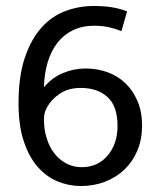

<svg xmlns="http://www.w3.org/2000/svg" viewBox="-20 -614 527 642"><path d="M293 -594Q325 -594 352 -590Q379 -586 405 -576L386 -510Q366 -518 344 -523Q322 -528 296 -528Q255 -528 224 -513Q193 -498 172 -471Q151 -444 139.5 -406Q128 -368 127 -322Q153 -354 190 -369.5Q227 -385 266 -385Q305 -385 339.5 -372.5Q374 -360 399.5 -335.5Q425 -311 440 -275.5Q455 -240 455 -194Q455 -148 439.5 -111Q424 -74 396.5 -47.5Q369 -21 331.5 -6.5Q294 8 250 8Q210 8 172.5 -7.5Q135 -23 106 -56Q77 -89 59.5 -141.5Q42 -194 42 -269Q42 -359 63 -421Q84 -483 118.5 -521.5Q153 -560 198.5 -577Q244 -594 293 -594ZM127 -214Q127 -181 136 -152Q145 -123 161.5 -101.5Q178 -80 201.5 -67.5Q225 -55 253 -55Q307 -55 340 -94Q373 -133 373 -193Q373 -259 339.5 -289.5Q306 -320 250 -320Q208 -320 179.5 -300.5Q151 -281 137 -255Q131 -244 129 -234Q127 -224 127 -214Z"/></svg>

Font: Mukta Mahee
Style: Regular
Weight: 400
Designer: Shuchita Grover, Noopur Datye, Girish Dalvi, Yashodeep Gholap
Foundry: Ek Type
Version: Version 2.538;PS 1.000;hotconv 16.6.51;makeotf.lib2.5.65220;